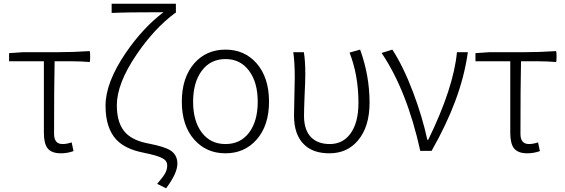

<svg xmlns="http://www.w3.org/2000/svg" viewBox="-20 -815 3052 1037"><path d="M308 13Q259 13 237 -14Q217 -40 217 -98V-291V-484H29V-528L103 -533H284Q374 -533 464 -539Q467 -535 467 -509Q467 -483 464 -480Q418 -484 370 -484H275Q272 -350 272 -92Q272 -37 318 -37Q340 -37 367 -46L377 1Q345 13 308 13Z M877 202 829 178Q862 139 872 121Q883 101 883 79Q883 53 858 40Q832 25 752 9Q657 -10 609 -60Q550 -123 550 -244Q550 -369 659 -529Q752 -665 863 -749Q656 -749 583 -745V-795H756H930V-745H926Q813 -661 718 -521Q611 -364 611 -246Q611 -145 661 -95Q702 -54 786 -39Q868 -23 900 -3Q938 21 938 69Q938 121 877 202Z M1198 13Q1095 13 1030 -60Q962 -136 962 -266Q962 -396 1030 -474Q1095 -547 1198 -547Q1300 -547 1365 -474Q1433 -397 1433 -266Q1433 -136 1365 -60Q1300 13 1198 13ZM1198 -37Q1279 -37 1325.5 -99Q1372 -161 1372 -265.5Q1372 -370 1325 -433Q1278 -496 1198 -496Q1117 -496 1070 -433Q1023 -370 1023 -265.5Q1023 -161 1070 -99Q1117 -37 1198 -37Z M1759 13Q1670 13 1622 -35Q1568 -87 1568 -191Q1568 -225 1570 -293Q1572 -361 1572 -395Q1572 -479 1564 -533H1621Q1629 -490 1629 -412Q1629 -378 1625 -297Q1622 -220 1622 -189Q1622 -109 1664 -70Q1700 -37 1761 -37Q1830 -37 1871 -91Q1916 -150 1916 -260Q1916 -407 1868 -531L1925 -547Q1976 -407 1976 -260Q1976 -130 1913 -56Q1855 13 1759 13Z M2250 0Q2178 -326 2041 -529L2099 -547Q2158 -457 2211 -317Q2261 -185 2288 -60H2293Q2430 -341 2448 -533H2507Q2488 -399 2438 -267Q2392 -143 2311 0H2280Z M2827 13Q2778 13 2756 -14Q2736 -40 2736 -98V-291V-484H2548V-528L2622 -533H2803Q2893 -533 2983 -539Q2986 -535 2986 -509Q2986 -483 2983 -480Q2937 -484 2889 -484H2794Q2791 -350 2791 -92Q2791 -37 2837 -37Q2859 -37 2886 -46L2896 1Q2864 13 2827 13Z"/></svg>

Font: GenSekiGothic TW L
Style: Regular
Weight: 300
Version: Version 1.501;PS 1;hotconv 16.6.51;makeotf.lib2.5.65220